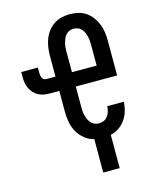

<svg xmlns="http://www.w3.org/2000/svg" viewBox="-137 -832 898 1126"><g transform="rotate(-15 312.5 -269.0)"><path d="M347 205V2Q316 -5 290 -26Q264 -47 248.5 -75.5Q233 -104 227.5 -136Q222 -168 222 -200V-324H165Q147 -324 130 -327Q113 -330 97 -338Q81 -346 69 -359Q57 -372 49 -388Q41 -404 38 -421.5Q35 -439 35 -456V-489H136V-456Q136 -449 137 -441.5Q138 -434 141.5 -427Q145 -420 151 -415.5Q157 -411 165 -411H222V-535Q222 -561 225.5 -586.5Q229 -612 238 -636Q247 -660 262.5 -681Q278 -702 299.5 -716.5Q321 -731 346 -737Q371 -743 397 -743Q423 -743 448.5 -737Q474 -731 495 -716.5Q516 -702 531.5 -681Q547 -660 556.5 -636Q566 -612 569.5 -586.5Q573 -561 573 -535V-324H322V-200Q322 -187 323 -173.5Q324 -160 327.5 -147Q331 -134 336.5 -122Q342 -110 351 -100Q360 -90 372.5 -85Q385 -80 398 -80Q414 -80 428.5 -86.5Q443 -93 452 -106Q461 -119 465.5 -134Q470 -149 470 -165H571Q570 -137 562 -109.5Q554 -82 538 -59Q522 -36 498.5 -19.5Q475 -3 447 3V205ZM322 -411H472V-535Q472 -548 471 -561.5Q470 -575 467 -587.5Q464 -600 458.5 -612.5Q453 -625 444 -635Q435 -645 422.5 -650Q410 -655 397 -655Q384 -655 371.5 -650Q359 -645 350 -635Q341 -625 336 -612.5Q331 -600 327.5 -587.5Q324 -575 323 -561.5Q322 -548 322 -535Z"/></g></svg>

Font: Zed Sans Semibold
Style: Regular
Weight: 600
Designer: Belleve Invis
Foundry: Belleve Invis
Version: Version 1.0.0; ttfautohint (v1.8.4)